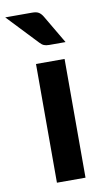

<svg xmlns="http://www.w3.org/2000/svg" viewBox="-104 -774 461 817"><g transform="rotate(-10 126.0 -365.5)"><path d="M197.5 -513V0H74V-513ZM95 -731Q115.5 -731 125.2 -724.2Q135 -717.5 142.5 -704.5L214 -583H143.5Q129.5 -583 120.8 -586.8Q112 -590.5 103 -600.5L-20.5 -731Z"/></g></svg>

Font: Lato TR
Style: Bold
Weight: 700
Designer: Lukasz Dziedzic
Foundry: tyPoland Lukasz Dziedzic
Version: Version 1.104 2013